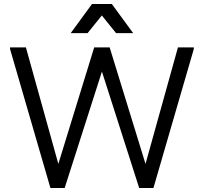

<svg xmlns="http://www.w3.org/2000/svg" viewBox="-20 -936 1015 956"><path d="M673 0 449 -700H526L735 -21L744 0ZM673 0 677 -21 866 -700H945V-692L744 0ZM231 0 30 -692V-700H109L298 -21L302 0ZM231 0 240 -21 449 -700H526L302 0ZM332 -771 438 -916H537L643 -771H558L487 -859L416 -771Z"/></svg>

Font: Fustat
Style: Regular
Weight: 400
Designer: Mohamed Gaber, Khaled Hosny, Laura Garcia Mut
Foundry: Kief Type Foundry, Alif Type Foundry, Hard Type Foundry
Version: Version 1.007